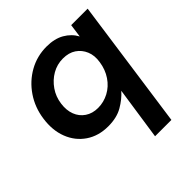

<svg xmlns="http://www.w3.org/2000/svg" viewBox="-198 -643 997 997"><g transform="rotate(-45 301.0 -144.0)"><path d="M370 220 413 -71Q384 -38 341 -13Q298 12 235 12Q164 12 112.5 -23Q61 -58 37.5 -118.5Q14 -179 25 -255Q35 -327 74 -384.5Q113 -442 172 -475Q231 -508 301 -508Q359 -508 399 -485Q439 -462 460 -423L470 -496H591L490 220ZM265 -93Q307 -93 344.5 -113Q382 -133 407 -170Q432 -207 439 -255Q446 -298 432 -331.5Q418 -365 389 -384.5Q360 -404 317 -404Q274 -404 237.5 -383Q201 -362 176 -326Q151 -290 145 -245Q139 -201 152 -167Q165 -133 194.5 -113Q224 -93 265 -93Z"/></g></svg>

Font: Host Grotesk Light SemiBold
Style: Italic
Weight: 600
Italic angle: -8°
Version: Version 1.003